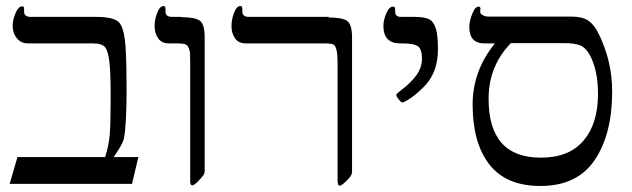

<svg xmlns="http://www.w3.org/2000/svg" viewBox="-20 -609 2097 637"><path d="M22 -524Q22 -543 31.5 -565.5Q41 -588 54 -588Q60 -588 60 -579V-570Q60 -553 82 -553H299Q360 -553 376.5 -533Q393 -513 397 -447Q400 -393 400 -313Q400 -196 391 -148Q385 -127 357 -88H439L418 1H12L38 -88H329Q341 -127 344 -161.5Q347 -196 347 -269V-302Q347 -368 343 -403Q339 -439 329 -452Q319 -465 287 -465H73Q50 -465 36 -482Q22 -499 22 -524Z M581 -553V-552Q628 -552 643.5 -540Q659 -528 659 -485V-43Q659 -33 655 -28Q651 -22 637.5 -8Q624 6 618 6Q611 6 611 -8Q611 -12 611 -14V-403Q611 -424 610.5 -432Q610 -440 606 -450Q602 -460 593.5 -462.5Q585 -465 569 -465H540Q517 -465 505 -481.5Q493 -498 493 -523Q493 -544 501.5 -566.5Q510 -589 523 -589Q529 -589 529 -580V-571Q529 -553 551 -553Z M1071 -553 1070 -551Q1117 -551 1132.5 -539Q1148 -527 1148 -484V-42Q1148 -31 1144 -26Q1141 -20 1127 -6.5Q1113 7 1107 7Q1100 7 1100 -13V-402Q1100 -450 1088 -460Q1081 -465 1060 -465H795Q772 -465 760 -481.5Q748 -498 748 -523Q748 -544 756.5 -566.5Q765 -589 778 -589Q784 -589 784 -580V-571Q784 -553 806 -553Z M1284 -587Q1291 -587 1291 -579V-570Q1291 -553 1310 -553H1354Q1390 -553 1405 -544.5Q1420 -536 1427 -511Q1433 -488 1433 -446Q1433 -372 1392 -327Q1367 -301 1346 -286Q1321 -269 1315 -269Q1311 -269 1303 -279Q1295 -289 1295 -293Q1295 -297 1299 -300L1310 -309Q1343 -334 1362 -360Q1380 -386 1380 -414Q1380 -446 1366.5 -455.5Q1353 -465 1315 -465H1308Q1252 -465 1252 -523Q1252 -542 1261.5 -564.5Q1271 -587 1284 -587Z M1573 -569V-570Q1573 -563 1582 -558.5Q1591 -554 1600 -554H1874Q1912 -554 1931 -541Q1953 -527 1971.5 -486Q1990 -445 2000 -403Q2011 -356 2011 -305Q2011 -164 1953 -78Q1895 8 1773 8Q1659 8 1603.5 -63.5Q1548 -135 1548 -262Q1548 -374 1622 -465H1587Q1537 -465 1537 -520Q1537 -538 1546.5 -562.5Q1556 -587 1568 -587Q1574 -587 1574 -580ZM1774 -86H1775Q1868 -86 1916 -142.5Q1964 -199 1964 -297Q1964 -376 1937 -426Q1924 -450 1906 -458Q1888 -466 1849 -466H1675Q1601 -390 1601 -281Q1601 -86 1774 -86Z"/></svg>

Font: Libra Serif Modern
Style: Regular
Weight: 400
Designer: Stefan Peev, Context Ltd
Foundry: Stefan Peev, Context Ltd
Version: Version 1.000